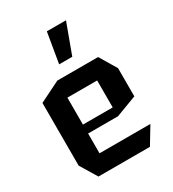

<svg xmlns="http://www.w3.org/2000/svg" viewBox="-182 -850 855 950"><g transform="rotate(-30 245.5 -375.0)"><path d="M98 0 40 -96V-97H450V-96L392 0ZM40 -97V-454L159 -513H160V-97ZM160 -210V-261H330V-210ZM160 -415V-513H392L450 -416V-415ZM330 -210V-415H450V-255L331 -210ZM207 -578 236 -750H345V-749L282 -578Z"/></g></svg>

Font: Foldit Medium
Style: Regular
Weight: 500
Version: Version 1.003